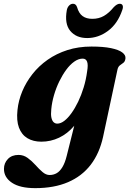

<svg xmlns="http://www.w3.org/2000/svg" viewBox="-70 -720 669 994"><path d="M463.5 -11Q445 73.5 399.8 132.8Q354.5 192 282.5 223Q210.5 254 112.5 254Q33.5 254 -8 226.2Q-49.5 198.5 -49.5 154.5Q-49.5 124.5 -29.2 103.2Q-9 82 26 82Q52 82 73.5 97.8Q95 113.5 113.5 134.2Q132 155 150 170.5Q168 186 187 186Q207 186 223.5 176.5Q240 167 253.2 145Q266.5 123 275.5 86.5L340 -171.5L362.5 -158Q345.5 -105.5 312.5 -66.8Q279.5 -28 236 -7.2Q192.5 13.5 144 13.5Q102 13.5 72 -4.5Q42 -22.5 28.2 -59Q14.5 -95.5 20.5 -150.5Q25.5 -199.5 45.2 -247Q65 -294.5 98 -336.5Q131 -378.5 176.5 -410.5Q222 -442.5 279 -460.8Q336 -479 403.5 -479Q464.5 -479 504.5 -470.8Q544.5 -462.5 563 -448.5Q581.5 -434.5 579.5 -417.5Q577.5 -401.5 568.8 -395Q560 -388.5 550.8 -381.8Q541.5 -375 538 -359ZM195.5 -155Q192.5 -127 196.2 -110.5Q200 -94 208 -87Q216 -80 226.5 -80Q244 -80 262.8 -94.2Q281.5 -108.5 300 -134.2Q318.5 -160 334.8 -193.8Q351 -227.5 363.2 -267.5Q375.5 -307.5 381 -350Q387 -384.5 381 -400.5Q375 -416.5 358 -416.5Q336.5 -416.5 314.8 -401.2Q293 -386 273.2 -359.2Q253.5 -332.5 237 -298.8Q220.5 -265 209.8 -228.2Q199 -191.5 195.5 -155ZM408 -622.5Q441.5 -622.5 467.8 -637.5Q494 -652.5 519 -683Q536 -700.5 549.5 -700.5Q561.5 -700.5 565 -691.5Q568.5 -682.5 563 -668Q539 -597 489 -560Q439 -523 381.5 -523Q324.5 -523 293.8 -560Q263 -597 276 -668Q279 -682.5 288 -691.5Q297 -700.5 308 -700.5Q323 -700.5 329 -683Q338 -651 357.5 -636.8Q377 -622.5 408 -622.5Z"/></svg>

Font: Fraunces
Style: Bold Italic
Weight: 700
Italic angle: -16°
Version: Version 1.000;[b76b70a41]